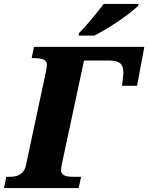

<svg xmlns="http://www.w3.org/2000/svg" viewBox="-54 -951 750 971"><path d="M343 -771 346 -784Q365 -803 387.5 -829Q410 -855 432 -882Q454 -909 470 -931H647L644 -921Q632 -909 607 -889Q582 -869 549.5 -847Q517 -825 484 -805Q451 -785 423 -771ZM-34 0 -22 -57H-1Q28 -57 49 -70Q70 -83 77 -114L180 -597Q183 -615 183 -625Q183 -642 167 -649.5Q151 -657 116 -657H106L118 -714H676L639 -517H563L568 -558Q568 -565 569 -572.5Q570 -580 570 -586Q570 -618 553 -631.5Q536 -645 493 -645H371L258 -117Q255 -101 255 -89Q255 -57 313 -57H356L344 0Z"/></svg>

Font: Noto Serif ExtraBold
Style: Italic
Weight: 800
Italic angle: -12°
Designer: Monotype Design Team
Foundry: Monotype Imaging Inc.
Version: Version 2.013